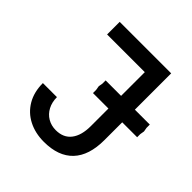

<svg xmlns="http://www.w3.org/2000/svg" viewBox="-196 -867 1019 1019"><g transform="rotate(45 313.0 -357.5)"><path d="M65.5 -207H171Q171 -169 186.5 -139.8Q202 -110.5 229.2 -94.5Q256.5 -78.5 290.5 -78.5Q347.5 -78.5 377.2 -117Q407 -155.5 407 -225.5V-357.5H291V-381L287 -405L291 -428V-452.5H407V-630.5H124V-725H510.5V-452.5H622.5V-428L626.5 -405L622.5 -381V-357.5H510.5V-224Q510.5 -108.5 454.2 -49.2Q398 10 289.5 10Q224.5 10 173.8 -16Q123 -42 94.2 -91Q65.5 -140 65.5 -207Z"/></g></svg>

Font: JuliaMono Medium
Style: Regular
Weight: 500
Monospace: yes
Designer: cormullion
Foundry: corm
Version: Version 0.054; ttfautohint (v1.8.4)